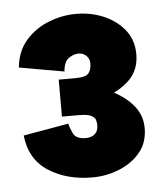

<svg xmlns="http://www.w3.org/2000/svg" viewBox="-40 -843 435 507"><g transform="rotate(-5 177.5 -590.0)"><path d="M185 -373Q118 -373 69.5 -404Q21 -435 14 -499L134 -520Q136 -510 143.5 -494Q151 -478 177 -478Q192 -478 201 -486Q210 -494 210 -509Q210 -514 208.5 -521.5Q207 -529 197.5 -534.5Q188 -540 162 -540H119V-616H157Q201 -616 241.5 -600Q282 -584 308 -556Q334 -528 334 -491Q334 -452 312 -426Q290 -400 256 -386.5Q222 -373 185 -373ZM119 -569V-638H162Q191 -638 198.5 -647.5Q206 -657 206 -673Q206 -686 197.5 -694Q189 -702 177 -702Q164 -702 151 -693Q138 -684 136 -658L17 -679Q21 -722 46 -750.5Q71 -779 107 -793Q143 -807 179 -807Q220 -807 254 -792Q288 -777 308.5 -750.5Q329 -724 329 -687Q329 -645 302 -619Q275 -593 235 -581Q195 -569 157 -569Z"/></g></svg>

Font: Figtree Black
Style: Regular
Weight: 900
Designer: Erik Kennedy
Foundry: Erik Kennedy
Version: Version 2.001;gftools[0.9.30]